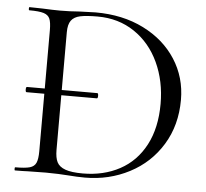

<svg xmlns="http://www.w3.org/2000/svg" viewBox="-48 -678 787 732"><g transform="rotate(5 345.5 -311.5)"><path d="M49 -311Q49 -321 53 -321H322Q326 -321 326 -311Q326 -301 322 -301H53Q49 -301 49 -311ZM236 1Q222 0 200.5 -1Q179 -2 153 -2L85 -1Q67 0 35 0Q33 0 33 -6Q33 -12 35 -12Q73 -12 90.5 -17Q108 -22 114.5 -36.5Q121 -51 121 -81V-544Q121 -574 115 -588Q109 -602 91.5 -607.5Q74 -613 36 -613Q34 -613 34 -619Q34 -625 36 -625L86 -624Q128 -622 153 -622Q191 -622 228 -625Q272 -627 289 -627Q393 -627 473 -587Q553 -547 597.5 -478Q642 -409 642 -323Q642 -226 596.5 -151.5Q551 -77 473 -36.5Q395 4 303 4Q274 4 236 1ZM566 -301Q566 -388 533 -459Q500 -530 439 -571Q378 -612 298 -612Q255 -612 231.5 -607Q208 -602 197 -587Q186 -572 186 -542V-92Q186 -62 194.5 -45Q203 -28 226.5 -19.5Q250 -11 293 -11Q373 -11 435 -44.5Q497 -78 531.5 -143.5Q566 -209 566 -301Z"/></g></svg>

Font: Cormorant
Style: Regular
Weight: 400
Designer: Christian Thalmann (Catharsis Fonts)
Foundry: Catharsis Fonts
Version: Version 4.000